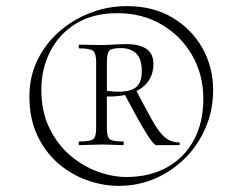

<svg xmlns="http://www.w3.org/2000/svg" viewBox="-20 -745 792 627"><path d="M368 -138Q316 -138 264 -156.5Q212 -175 169.5 -212Q127 -249 101.5 -303.5Q76 -358 76 -430Q76 -494 102 -548Q128 -602 173 -641.5Q218 -681 275 -703Q332 -725 394 -725Q481 -725 544 -687Q607 -649 641.5 -587Q676 -525 676 -451Q676 -385 651.5 -328Q627 -271 584.5 -228.5Q542 -186 486.5 -162Q431 -138 368 -138ZM239 -271Q237 -271 237 -277Q237 -283 239 -283Q275 -283 284.5 -290.5Q294 -298 294 -327V-543Q294 -570 284.5 -578.5Q275 -587 239 -587Q237 -587 237 -593Q237 -599 239 -599Q253 -599 273 -598.5Q293 -598 310 -598Q329 -598 352.5 -599.5Q376 -601 392 -601Q435 -601 458 -585.5Q481 -570 481 -536Q481 -502 462.5 -477.5Q444 -453 408.5 -440.5Q373 -428 320 -430V-450Q377 -440 410 -452Q443 -464 443 -512Q443 -553 424.5 -570.5Q406 -588 375 -588Q349 -588 339 -581.5Q329 -575 329 -540V-327Q329 -298 338.5 -290.5Q348 -283 382 -283Q384 -283 384 -277Q384 -271 382 -271Q368 -271 350 -272Q332 -273 310 -273Q293 -273 272 -272Q251 -271 239 -271ZM393 -167Q468 -167 524.5 -198Q581 -229 612.5 -286.5Q644 -344 644 -423Q644 -501 607.5 -564.5Q571 -628 507.5 -665Q444 -702 364 -702Q283 -702 227.5 -667.5Q172 -633 143.5 -576Q115 -519 115 -453Q115 -382 140.5 -328.5Q166 -275 207.5 -239Q249 -203 298 -185Q347 -167 393 -167ZM491 -271Q481 -271 454 -316Q427 -361 388 -435L425 -449Q457 -388 478 -350.5Q499 -313 518.5 -296.5Q538 -280 565 -280Q567 -280 567 -275.5Q567 -271 565 -271Q537 -271 518 -271Q499 -271 491 -271Z"/></svg>

Font: Cormorant Light
Style: Regular
Weight: 300
Designer: Christian Thalmann (Catharsis Fonts)
Foundry: Catharsis Fonts
Version: Version 4.000